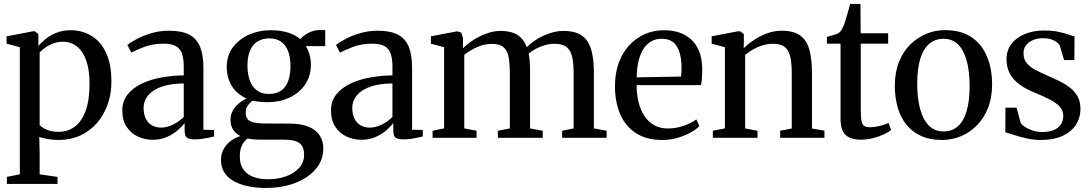

<svg xmlns="http://www.w3.org/2000/svg" viewBox="-20 -702 5558 978"><path d="M15 235V199L81 186V-461.5L13.5 -479.5V-517L147 -542.5H158L175.5 -527.5V-467.5Q188 -483.5 211 -502.5Q234 -521.5 266.8 -534.8Q299.5 -548 340 -548Q399 -548 446 -519.5Q493 -491 520.2 -433.2Q547.5 -375.5 547.5 -286.5Q547.5 -223 528 -169Q508.5 -115 473 -74.5Q437.5 -34 388.2 -11.5Q339 11 279.5 11Q251 11 223 6.2Q195 1.5 180 -4.5L182 78.5V186L273 199V235ZM278 -30.5Q325.5 -30.5 360.8 -56.8Q396 -83 416 -137Q436 -191 436 -274Q436 -331.5 425.5 -372.2Q415 -413 396.5 -439Q378 -465 353.8 -477.2Q329.5 -489.5 302 -489.5Q273.5 -489.5 249.8 -480.2Q226 -471 208.8 -458.2Q191.5 -445.5 182 -434.5V-65.5Q190.5 -53.5 216.5 -42Q242.5 -30.5 278 -30.5Z M758 10Q717.5 10 682.2 -6.5Q647 -23 625 -56Q603 -89 603 -139Q603 -187.5 630.5 -221.5Q658 -255.5 703.5 -276.8Q749 -298 804.5 -307.8Q860 -317.5 916 -318V-361.5Q916 -402 907.2 -428Q898.5 -454 876.2 -466.8Q854 -479.5 813 -479.5Q759 -479.5 717 -463.8Q675 -448 649 -434L628.5 -473Q642.5 -484.5 673.8 -501.8Q705 -519 748.5 -532.2Q792 -545.5 841.5 -545.5Q905 -545.5 943.2 -525.8Q981.5 -506 998.8 -464.5Q1016 -423 1016 -358V-41L1070.5 -40V-7Q1059.5 -4 1043 -0.5Q1026.5 3 1008 5.5Q989.5 8 972 8Q945.5 8 933 -0.2Q920.5 -8.5 920.5 -36V-75Q910 -60.5 887.2 -40.2Q864.5 -20 831.8 -5Q799 10 758 10ZM800 -52Q830 -52 860.8 -67Q891.5 -82 916 -106V-277Q851 -276.5 805.2 -261Q759.5 -245.5 735.5 -217.2Q711.5 -189 711.5 -151.5Q711.5 -118.5 723.2 -96.2Q735 -74 755 -63Q775 -52 800 -52Z M1334.5 255.5Q1283.5 255.5 1241.2 246.2Q1199 237 1168.8 219.5Q1138.5 202 1122 175.2Q1105.5 148.5 1105.5 113.5Q1105.5 83 1118.5 58.5Q1131.5 34 1154 16.8Q1176.5 -0.5 1204.5 -9Q1180.5 -21.5 1167.2 -42Q1154 -62.5 1154 -93Q1154 -116.5 1165.2 -137.2Q1176.5 -158 1195 -174Q1213.5 -190 1235.5 -200Q1183 -225 1159 -266.8Q1135 -308.5 1135 -362Q1135 -420 1166.8 -461.8Q1198.5 -503.5 1249.2 -525.8Q1300 -548 1357 -548Q1410.5 -548 1448.5 -535.5Q1486.5 -523 1510 -502.5Q1521.5 -518.5 1549.8 -533.8Q1578 -549 1610 -549H1636.5V-467H1537Q1545 -457 1550.8 -442.2Q1556.5 -427.5 1560 -409.8Q1563.5 -392 1563.5 -372.5Q1563.5 -314 1534 -271Q1504.5 -228 1454.5 -204.8Q1404.5 -181.5 1343 -181.5Q1323 -181.5 1303 -183.5Q1283 -185.5 1266 -189Q1253 -179 1242.2 -164.2Q1231.5 -149.5 1231.5 -129Q1231.5 -96 1254.5 -84.5Q1277.5 -73 1332 -73L1454 -72.5Q1513 -72.5 1551.2 -56.8Q1589.5 -41 1608.2 -12.5Q1627 16 1627 54.5Q1627 99.5 1604.8 136.2Q1582.5 173 1542.8 199.8Q1503 226.5 1449.8 241Q1396.5 255.5 1334.5 255.5ZM1345 211Q1396.5 211 1438 195.8Q1479.5 180.5 1504.2 152.5Q1529 124.5 1529 86.5Q1529 62 1520.8 45Q1512.5 28 1490.2 18.8Q1468 9.5 1426 9.5H1312.5Q1291 9.5 1272.5 8Q1254 6.5 1240.5 3.5Q1223 17.5 1212.2 39.2Q1201.5 61 1201.5 96Q1201.5 133.5 1218.2 159Q1235 184.5 1267.2 197.8Q1299.5 211 1345 211ZM1349.5 -223.5Q1405 -223.5 1432.2 -260Q1459.5 -296.5 1459.5 -366.5Q1459.5 -411.5 1447 -442.8Q1434.5 -474 1410.8 -490.2Q1387 -506.5 1352.5 -506.5Q1319 -506.5 1293.8 -492Q1268.5 -477.5 1254.5 -446.8Q1240.5 -416 1240.5 -368Q1240.5 -326 1252 -293.2Q1263.5 -260.5 1287.8 -242Q1312 -223.5 1349.5 -223.5Z M1821 10Q1780.5 10 1745.2 -6.5Q1710 -23 1688 -56Q1666 -89 1666 -139Q1666 -187.5 1693.5 -221.5Q1721 -255.5 1766.5 -276.8Q1812 -298 1867.5 -307.8Q1923 -317.5 1979 -318V-361.5Q1979 -402 1970.2 -428Q1961.5 -454 1939.2 -466.8Q1917 -479.5 1876 -479.5Q1822 -479.5 1780 -463.8Q1738 -448 1712 -434L1691.5 -473Q1705.5 -484.5 1736.8 -501.8Q1768 -519 1811.5 -532.2Q1855 -545.5 1904.5 -545.5Q1968 -545.5 2006.2 -525.8Q2044.5 -506 2061.8 -464.5Q2079 -423 2079 -358V-41L2133.5 -40V-7Q2122.5 -4 2106 -0.5Q2089.5 3 2071 5.5Q2052.5 8 2035 8Q2008.5 8 1996 -0.2Q1983.5 -8.5 1983.5 -36V-75Q1973 -60.5 1950.2 -40.2Q1927.5 -20 1894.8 -5Q1862 10 1821 10ZM1863 -52Q1893 -52 1923.8 -67Q1954.5 -82 1979 -106V-277Q1914 -276.5 1868.2 -261Q1822.5 -245.5 1798.5 -217.2Q1774.5 -189 1774.5 -151.5Q1774.5 -118.5 1786.2 -96.2Q1798 -74 1818 -63Q1838 -52 1863 -52Z M2183.5 0V-36L2242 -48V-461.5L2175 -479.5V-517L2308.5 -542.5L2329.5 -536L2338.5 -508L2338 -455.5Q2358 -476.5 2389.2 -497Q2420.5 -517.5 2457.2 -531Q2494 -544.5 2529.5 -544.5Q2583.5 -544.5 2615.5 -524.2Q2647.5 -504 2663.5 -461.5Q2681.5 -481 2711.5 -500.2Q2741.5 -519.5 2778 -532Q2814.5 -544.5 2851 -544.5Q2896 -544.5 2925.8 -531Q2955.5 -517.5 2972.8 -490.8Q2990 -464 2997.5 -423.8Q3005 -383.5 3005 -329.5V-48L3070 -36V0H2843.5V-36L2902 -48V-326.5Q2902 -376 2895 -409.8Q2888 -443.5 2867.2 -461.2Q2846.5 -479 2805.5 -479Q2779.5 -479 2755.5 -472Q2731.5 -465 2710.5 -454Q2689.5 -443 2673 -429.5Q2675.5 -417 2677.2 -401.2Q2679 -385.5 2679.5 -367.5Q2680 -349.5 2680 -331V-48L2744.5 -36V0H2516V-36L2577 -48V-328Q2577 -377.5 2570.8 -410.8Q2564.5 -444 2545.2 -461.2Q2526 -478.5 2486.5 -478.5Q2446 -478.5 2409.8 -462Q2373.5 -445.5 2345 -423V-48L2407.5 -36V0Z M3354 11Q3274 11 3220.2 -23.2Q3166.5 -57.5 3139.5 -119.5Q3112.5 -181.5 3112.5 -263.5Q3112.5 -329.5 3131.8 -382Q3151 -434.5 3185.2 -471.5Q3219.5 -508.5 3264.5 -528.2Q3309.5 -548 3361 -548Q3452 -548 3503.2 -498.5Q3554.5 -449 3557 -355.5Q3557 -325 3555.5 -304.2Q3554 -283.5 3550.5 -268.5H3222.5Q3223 -221 3233 -180.8Q3243 -140.5 3262.8 -110.8Q3282.5 -81 3312.2 -64.2Q3342 -47.5 3383 -47.5Q3423 -47.5 3463.8 -61.8Q3504.5 -76 3527 -94L3542.5 -59.5Q3525.5 -42 3495.8 -25.8Q3466 -9.5 3429 0.8Q3392 11 3354 11ZM3223 -308 3449 -312Q3450.5 -323 3451 -335Q3451.5 -347 3451.5 -358Q3451.5 -425 3428.2 -464.8Q3405 -504.5 3350 -504.5Q3321.5 -504.5 3298.5 -492Q3275.5 -479.5 3259 -455Q3242.5 -430.5 3233.2 -393.8Q3224 -357 3223 -308Z M3672.5 -48V-461.5L3605 -479.5V-517L3738.5 -542.5H3751L3769 -528V-487L3768 -456Q3788 -476.5 3818.8 -497.2Q3849.5 -518 3886.2 -531.8Q3923 -545.5 3962 -545.5Q4022 -545.5 4055.5 -521.5Q4089 -497.5 4102.5 -449.5Q4116 -401.5 4116 -330V-47.5L4179.5 -36.5V0H3954V-36L4013 -47.5V-328.5Q4013 -378 4005.8 -411.5Q3998.5 -445 3978 -462Q3957.5 -479 3918 -479Q3890 -479 3864.5 -471.2Q3839 -463.5 3816.5 -450.5Q3794 -437.5 3775.5 -422.5V-48L3838.5 -36V0H3611V-36Z M4364 9.5Q4315.5 9.5 4288.5 -13.5Q4261.5 -36.5 4261.5 -97.5V-479.5H4192V-514Q4200.5 -516.5 4211.8 -519.5Q4223 -522.5 4233.5 -525.8Q4244 -529 4249.5 -532.5Q4256 -536.5 4260.8 -542Q4265.5 -547.5 4269.5 -554.8Q4273.5 -562 4277.5 -571.5Q4282 -583 4288.2 -603.2Q4294.5 -623.5 4300.5 -645.2Q4306.5 -667 4310.5 -682H4363L4364 -532.5H4504V-479.5H4364.5V-146.5Q4364.5 -104.5 4368.5 -85Q4372.5 -65.5 4383.2 -59.8Q4394 -54 4413.5 -54Q4436 -54 4463.8 -61Q4491.5 -68 4506 -75.5L4519.5 -40Q4505.5 -28.5 4480.8 -17Q4456 -5.5 4426 2Q4396 9.5 4364 9.5Z M4538 -265Q4538 -334 4559.2 -386.8Q4580.5 -439.5 4617 -475.5Q4653.5 -511.5 4699 -530Q4744.5 -548.5 4792.5 -548.5Q4876.5 -548.5 4929.8 -511.8Q4983 -475 5008.2 -412.5Q5033.5 -350 5033.5 -272.5Q5033.5 -203.5 5012 -150.5Q4990.5 -97.5 4954.2 -61.5Q4918 -25.5 4872.5 -7.2Q4827 11 4779 11Q4716.5 11 4670.8 -10Q4625 -31 4595.8 -68.5Q4566.5 -106 4552.2 -156.2Q4538 -206.5 4538 -265ZM4786.5 -32.5Q4828.5 -32.5 4858.2 -58Q4888 -83.5 4903.5 -134.8Q4919 -186 4919 -262.5Q4919 -312 4912 -355.8Q4905 -399.5 4889.5 -433Q4874 -466.5 4848.5 -485.5Q4823 -504.5 4786.5 -504.5Q4744 -504.5 4713.8 -479.2Q4683.5 -454 4667.8 -403Q4652 -352 4652 -275Q4652 -225 4659.5 -181Q4667 -137 4682.8 -103.8Q4698.5 -70.5 4724 -51.5Q4749.5 -32.5 4786.5 -32.5Z M5282.5 11Q5245 11 5209.5 3Q5174 -5 5145.5 -14.5Q5117 -24 5101 -28.5L5101.5 -153.5H5158L5178.5 -78Q5183.5 -67 5200.5 -55.8Q5217.5 -44.5 5240.5 -37Q5263.5 -29.5 5287 -29.5Q5323.5 -29.5 5347.5 -39.5Q5371.5 -49.5 5383.8 -68Q5396 -86.5 5396 -111.5Q5396 -138 5379.2 -157.2Q5362.5 -176.5 5330.5 -193.5Q5298.5 -210.5 5251.5 -229.5Q5205 -248.5 5172.8 -272.2Q5140.5 -296 5123.8 -327.2Q5107 -358.5 5107 -400.5Q5107 -446 5132 -478.5Q5157 -511 5200.5 -528.8Q5244 -546.5 5298 -546.5Q5340 -546.5 5370 -540.2Q5400 -534 5420.2 -526.8Q5440.5 -519.5 5453.5 -517L5452.5 -396H5400L5379 -468Q5374 -478.5 5362.5 -487.5Q5351 -496.5 5333.5 -502Q5316 -507.5 5294 -507.5Q5267 -507.5 5244.2 -498.8Q5221.5 -490 5207.5 -473Q5193.5 -456 5193.5 -430.5Q5193.5 -399.5 5210.8 -379.5Q5228 -359.5 5256 -345Q5284 -330.5 5316 -316.5Q5348 -303 5378 -288Q5408 -273 5431.8 -254.2Q5455.5 -235.5 5469.5 -209.8Q5483.5 -184 5483.5 -148.5Q5483.5 -101.5 5459.8 -65.5Q5436 -29.5 5391.2 -9.2Q5346.5 11 5282.5 11Z"/></svg>

Font: Merriweather 72pt
Style: Regular
Weight: 400
Version: Version 2.100